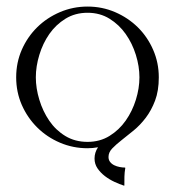

<svg xmlns="http://www.w3.org/2000/svg" viewBox="-20 -446 539 591"><path d="M365.7 70.8Q363.3 84.5 363 97.9Q362.8 111.3 362.8 125L361.8 125.5Q348.1 121.1 332.3 113.8Q316.4 106.4 302.7 95.9Q289.1 85.4 280 72Q271 58.6 271 42Q271 23.4 281.7 7.3Q265.6 10.3 249.5 10.3Q204.6 10.3 164.6 -6.8Q124.5 -23.9 94.5 -53.7Q64.5 -83.5 47.1 -123Q29.8 -162.6 29.8 -208Q29.8 -253.4 47.1 -293Q64.5 -332.5 94.5 -362.1Q124.5 -391.6 164.6 -408.7Q204.6 -425.8 249.5 -425.8Q294.4 -425.8 334.2 -408.7Q374 -391.6 404.1 -362.1Q434.1 -332.5 451.4 -292.7Q468.8 -252.9 468.8 -208Q468.8 -166.5 457.3 -136.2Q445.8 -106 428.7 -83.5Q411.6 -61 391.4 -44.4Q371.1 -27.8 354 -14.4Q336.9 -1 325.4 11Q314 22.9 314 37.1Q314 46.4 319.1 52.7Q324.2 59.1 331.8 62.7Q339.4 66.4 348.4 68.1Q357.4 69.8 364.7 69.8ZM249.5 -406.7Q211.4 -406.7 181.6 -388.4Q151.9 -370.1 131.8 -341.3Q111.8 -312.5 101.1 -277.1Q90.3 -241.7 90.3 -208Q90.3 -174.3 101.1 -138.9Q111.8 -103.5 131.6 -74.5Q151.4 -45.4 181.2 -27.3Q210.9 -9.3 249.5 -9.3Q287.6 -9.3 317.1 -27.6Q346.7 -45.9 366.9 -74.7Q387.2 -103.5 398.2 -138.9Q409.2 -174.3 409.2 -208Q409.2 -241.7 398.2 -277.1Q387.2 -312.5 366.9 -341.3Q346.7 -370.1 317.1 -388.4Q287.6 -406.7 249.5 -406.7Z"/></svg>

Font: CAT Linz
Style: Regular
Weight: 400
Designer: Peter Wiegel
Foundry: Peter Wiegel
Version: Version 1.08